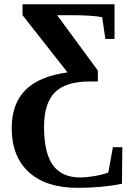

<svg xmlns="http://www.w3.org/2000/svg" viewBox="-20 -675 622 911"><path d="M348.1 216.3Q199.7 216.3 117.7 142.6Q35.6 68.8 35.6 -66.9Q35.6 -182.6 100.6 -247.8Q165.5 -313 300.3 -331.5L86.9 -603V-654.8H523.4V-490.2H480L464.8 -593.3Q419.9 -603 308.6 -603H251L444.3 -340.3V-288.6H408.7Q291.5 -288.6 240.2 -236.6Q189 -184.6 189 -73.7Q189 50.3 231 108.6Q272.9 167 361.3 167Q390.1 167 429.9 160.2Q469.7 153.3 494.1 143.1L515.6 23.4H560.5L558.6 196.8Q463.9 216.3 348.1 216.3Z"/></svg>

Font: Liberation Serif
Style: Bold
Weight: 700
Designer: Steve Matteson
Foundry: Ascender Corporation
Version: Version 2.1.5